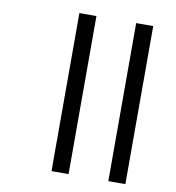

<svg xmlns="http://www.w3.org/2000/svg" viewBox="-86 -816 855 932"><g transform="rotate(10 342.0 -349.5)"><path d="M314 -739V40H230V-739ZM594 -739V40H510V-739Z"/></g></svg>

Font: Fira GO
Style: Regular
Weight: 400
Designer: Carrois Corporate
Foundry: Carrois Corporate GbR
Version: Version 0.300